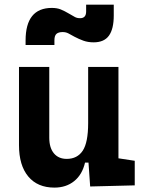

<svg xmlns="http://www.w3.org/2000/svg" viewBox="-20 -810 626 839"><path d="M217.8 9.8Q144 9.8 103.5 -38.8Q63 -87.4 63 -175.8V-517.6H195.3V-208.5Q195.3 -164.1 215.6 -139.9Q235.8 -115.7 271.5 -115.7Q317.9 -115.7 341.6 -151.6Q365.2 -187.5 365.2 -272V-517.6H497.6V-118.2L568.8 -107.4V0L374 4.9L366.7 -99.6H351.6Q339.4 -46.9 304.2 -18.6Q269 9.8 217.8 9.8ZM91.8 -613.3V-632.8Q91.8 -775.4 206.5 -775.4Q229 -775.4 245.4 -768.8Q261.7 -762.2 283.2 -749.5Q297.9 -741.2 307.1 -735.8Q316.4 -730.5 330.1 -730.5Q356.4 -730.5 356.4 -759.8V-789.6H477.1V-742.2Q477.1 -683.6 456.1 -654.3Q435.1 -625 389.2 -625Q364.3 -625 344.2 -632.3Q324.2 -639.6 305.7 -649.4Q290 -658.2 278.8 -664.1Q267.6 -669.9 253.9 -669.9Q235.8 -669.9 226.8 -662.1Q217.8 -654.3 217.8 -633.8V-613.3Z"/></svg>

Font: Cascadia Code NF
Style: Bold
Weight: 700
Monospace: yes
Designer: Aaron Bell
Foundry: Saja Typeworks
Version: Version 2404.023; ttfautohint (v1.8.4)